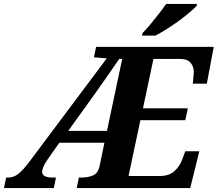

<svg xmlns="http://www.w3.org/2000/svg" viewBox="-64 -951 1101 971"><path d="M-44 0 -33 -53H-21Q5 -53 29 -72Q53 -91 83 -131L476 -656L411 -661L422 -714H1017L982 -528H911Q912 -533 913 -546Q914 -559 915 -571.5Q916 -584 916 -586Q916 -614 900 -633.5Q884 -653 845 -653H712L659 -403H886L873 -343H646L586 -61H744Q791 -61 818 -85.5Q845 -110 857 -143L873 -186H944L898 0H324L335 -53H348Q380 -53 406 -63.5Q432 -74 440 -113L464 -229H236L177 -145Q162 -124 155.5 -107.5Q149 -91 149 -83Q149 -53 202 -53H219L208 0ZM281 -289H477L554 -653H539Q507 -607 475 -560.5Q443 -514 409 -467ZM654 -771 657 -784Q676 -803 697.5 -829Q719 -855 740 -882Q761 -909 776 -931H933L930 -921Q918 -908 894.5 -888Q871 -868 841 -846Q811 -824 780 -804.5Q749 -785 722 -771Z"/></svg>

Font: Noto Serif
Style: Bold Italic
Weight: 700
Italic angle: -12°
Designer: Monotype Design Team
Foundry: Monotype Imaging Inc.
Version: Version 2.013